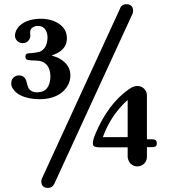

<svg xmlns="http://www.w3.org/2000/svg" viewBox="-20 -793 820 915"><path d="M237.8 84.5Q229 102.5 209 102.5Q176.8 102.5 176.8 70.3Q176.8 62.5 181.2 54.7L551.3 -750.5Q558.6 -772.9 582 -772.9Q614.3 -772.9 614.3 -740.7Q614.3 -734.4 611.8 -728Q609.9 -723.6 429.2 -331.1Q248.5 61.5 238.8 83ZM588.4 -316.9Q507.3 -243.2 470.2 -139.6H588.4ZM721.2 -125.5Q727.1 -122.1 727.1 -110.4Q727.1 -99.1 721.7 -95.2Q715.8 -91.8 704.1 -91.8H680.2V-45.9Q680.2 -26.9 667 -13.2Q653.3 0 634.3 0Q619.1 0 606.9 -9.3Q595.2 -18.6 590.8 -33.2Q588.4 -40.5 588.4 -47.9V-90.8H458Q439.9 -90.8 431.2 -94.2Q422.4 -97.7 422.4 -110.4Q422.4 -126 435.5 -157.2Q495.1 -297.9 593.3 -367.2Q607.9 -377.9 621.1 -381.3Q628.9 -383.3 634.3 -383.3Q653.3 -383.3 667 -370.1Q680.2 -356.4 680.2 -337.4V-129.4H702.1Q714.8 -129.4 721.2 -125.5ZM78.6 -338.4Q59.1 -347.7 46.4 -363.8Q33.7 -378.9 33.7 -392.1V-397.5Q33.7 -412.6 44.4 -423.3Q55.2 -433.6 70.3 -433.6Q94.2 -433.6 103.5 -412.1L105.5 -407.2V-406.2Q113.3 -376.5 116.7 -371.6Q129.9 -353 155.3 -353Q189 -353 204.6 -373.5Q220.2 -394.5 220.2 -429.2Q220.2 -462.9 203.6 -482.9Q187 -503.4 151.4 -504.4L126 -505.4Q113.8 -505.9 107.4 -509.3Q101.1 -512.7 101.1 -523.9Q101.1 -534.2 108.4 -537.1Q115.7 -539.6 129.9 -540Q153.8 -542 167 -545.9Q180.7 -549.8 191.4 -563.5Q198.7 -571.8 202.6 -585.9Q206.5 -600.1 206.5 -613.8Q206.5 -637.2 195.3 -653.3Q184.1 -669.4 161.1 -669.4Q145.5 -669.4 134.8 -661.6Q123.5 -653.8 123.5 -639.2Q123.5 -637.7 124 -631.3L124.5 -624V-622.1Q124.5 -608.9 115.2 -599.1Q104.5 -587.4 87.9 -587.4Q72.8 -587.4 62 -598.1Q51.3 -608.9 51.3 -624Q51.3 -627.9 52.2 -631.8L53.2 -636.7Q59.6 -661.6 84 -678.7Q118.2 -703.6 176.8 -703.6Q206.1 -703.6 234.4 -693.4Q262.7 -683.1 280.8 -662.1Q298.8 -641.1 298.8 -610.8Q298.8 -578.1 277.3 -557.6Q262.2 -542.5 240.7 -534.2L226.1 -528.3L241.2 -523.4Q268.1 -515.1 288.6 -495.6Q315.4 -470.2 315.4 -433.1Q315.4 -407.2 302.7 -385.3Q290.5 -363.3 268.6 -347.7Q229 -320.3 168.5 -320.3Q115.7 -320.3 78.6 -338.4Z"/></svg>

Font: inglobal
Style: Bold
Weight: 700
Designer: Andrey Kochetov, Denis Davydov, Evgeny Yurtaev
Foundry: inglobal.ru
Version: Version 1.00 September 25, 2014, initial release